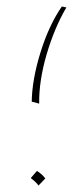

<svg xmlns="http://www.w3.org/2000/svg" viewBox="-20 -579 234 593"><path d="M78 -265Q79 -333 105 -417Q131 -501 171 -559L185 -556Q148 -493 124 -411Q100 -329 101 -259ZM75 -29 94 -51Q108 -43 120 -28L99 -6Q90 -18 75 -29Z"/></svg>

Font: FiraGO Thin
Style: Italic
Weight: 100
Italic angle: -8°
Designer: bBox Type GmbH
Foundry: bBox Type GmbH
Version: Version 1.001